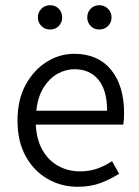

<svg xmlns="http://www.w3.org/2000/svg" viewBox="-20 -703 532 735"><path d="M277 12Q214 12 161.5 -18.5Q109 -49 78 -105.5Q47 -162 47 -242Q47 -321 78 -378Q109 -435 158.5 -466Q208 -497 264 -497Q355 -497 405 -436Q455 -375 455 -270Q455 -244 452 -226H117Q120 -167 143.5 -127Q167 -87 204.5 -67Q242 -47 286 -47Q322 -47 352 -57.5Q382 -68 409 -86L436 -38Q405 -18 366.5 -3Q328 12 277 12ZM265 -438Q232 -438 201 -421Q170 -404 147.5 -369Q125 -334 119 -279H390Q390 -357 357 -397.5Q324 -438 265 -438ZM360 -590Q340 -590 327 -603.5Q314 -617 314 -636Q314 -656 327 -669.5Q340 -683 360 -683Q380 -683 393.5 -669.5Q407 -656 407 -636Q407 -617 393.5 -603.5Q380 -590 360 -590ZM172 -590Q152 -590 138.5 -603.5Q125 -617 125 -636Q125 -656 138.5 -669.5Q152 -683 172 -683Q192 -683 205 -669.5Q218 -656 218 -636Q218 -617 205 -603.5Q192 -590 172 -590Z"/></svg>

Font: Assistant
Style: Regular
Weight: 400
Designer: Hebrew By Ben Nathan, Latin by Paul Hunt
Version: Version 3.000